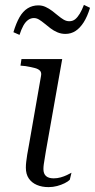

<svg xmlns="http://www.w3.org/2000/svg" viewBox="-20 -758 389 787"><path d="M248 -619Q231 -619 215.5 -625.5Q200 -632 187 -642Q174 -652 162.5 -661.5Q151 -671 140.5 -677.5Q130 -684 119 -684Q106 -684 95 -676Q84 -668 75.5 -652.5Q67 -637 60 -615L35 -626Q46 -663 60 -687.5Q74 -712 93.5 -724Q113 -736 137 -736Q153 -736 167 -729.5Q181 -723 193.5 -713.5Q206 -704 218 -694Q230 -684 241 -677.5Q252 -671 264 -671Q278 -671 288 -679Q298 -687 307 -702Q316 -717 324 -738L349 -726Q338 -690 323 -666.5Q308 -643 289.5 -631Q271 -619 248 -619ZM179 9Q152 9 131 0Q110 -9 98 -26.5Q86 -44 86 -71Q86 -82 87.5 -95Q89 -108 91.5 -124Q94 -140 98 -160L148 -446Q151 -460 144.5 -467.5Q138 -475 123.5 -479Q109 -483 85 -487L64 -489L68 -516H235L168 -138Q166 -124 163.5 -110Q161 -96 159.5 -85Q158 -74 158 -65Q158 -46 168.5 -36.5Q179 -27 200 -27Q215 -27 229 -31Q243 -35 254.5 -40.5Q266 -46 273 -50L266 -21Q259 -14 245 -7Q231 0 214 4.5Q197 9 179 9Z"/></svg>

Font: Roboto Serif 120pt Expanded Light
Style: Italic
Weight: 300
Width: 7
Italic angle: -10°
Designer: Greg Gazdowicz
Foundry: Commercial Type
Version: Version 1.008